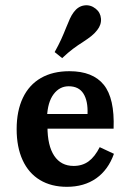

<svg xmlns="http://www.w3.org/2000/svg" viewBox="-20 -699 500 730"><path d="M43.3 -208.1Q43.3 -277.4 67 -327Q90.7 -376.7 135.7 -402.5Q180.7 -428.3 243.9 -428.3Q332.8 -428.3 374.5 -376.7Q416.3 -325.1 411.9 -209.9H123.3L122.1 -265.6H312.8Q314.8 -315.2 297.2 -343.1Q279.6 -371 241.1 -371Q206.5 -371 183.8 -340.8Q161.1 -310.5 158.8 -254.5L161.7 -249.5Q160.5 -238.6 160.5 -217.2Q160.5 -145.4 186.1 -106.7Q211.8 -68.1 260 -68.1Q293.2 -68.1 317.1 -85.7Q340.9 -103.3 359.1 -139.5L413.2 -114.2Q391.6 -53.2 345.7 -20.9Q299.8 11.3 234.2 11.3Q174.8 11.3 131.7 -14.7Q88.6 -40.8 66 -90.2Q43.3 -139.6 43.3 -208.1ZM231.5 -594.1Q239.5 -613.9 245.7 -627.7Q251.9 -641.5 260.4 -652.8Q276.9 -675.1 300.6 -678.4Q324.2 -681.7 344.1 -665.7Q361.9 -651.5 363.9 -628.4Q365.9 -605.3 349.7 -584.7Q339.9 -572 327.1 -561.8Q314.2 -551.5 296.3 -539.9Q276.1 -527.2 257.4 -513.2Q238.7 -499.3 216.4 -478L187.8 -501Q203 -528.3 212.5 -549.2Q222 -570.1 231.5 -594.1Z"/></svg>

Font: Playfair Micro SmCond SmLight
Style: Regular
Weight: 360
Width: 4
Designer: Claus Eggers Sørensen
Foundry: Claus Eggers Sørensen
Version: Version 2.100;Glyphs 3.2 (3219)